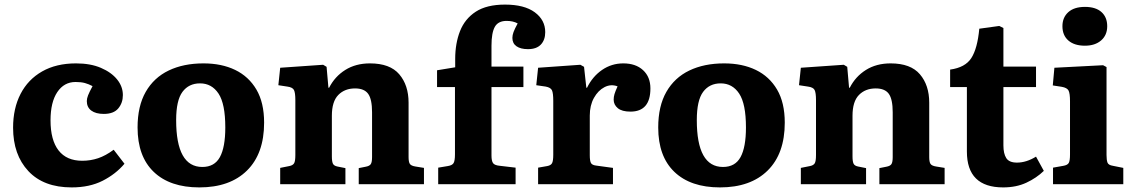

<svg xmlns="http://www.w3.org/2000/svg" viewBox="-20 -802 4935 836"><path d="M292 14Q170 14 103.5 -57Q37 -128 37 -246Q37 -330 69.5 -393Q102 -456 163.5 -491Q225 -526 311 -526Q374 -526 419.5 -506.5Q465 -487 490 -456Q515 -425 515 -388Q515 -354 495 -330Q475 -306 432 -306Q397 -306 377.5 -320.5Q358 -335 358 -362Q358 -373 363.5 -387Q369 -401 383 -427Q366 -436 349.5 -440.5Q333 -445 309 -445Q259 -445 229.5 -401Q200 -357 200 -278Q200 -192 235 -147Q270 -102 338 -102Q374 -102 407 -113Q440 -124 475 -150L522 -89Q484 -44 427 -15Q370 14 292 14Z M848 14Q720 14 649.5 -53.5Q579 -121 579 -247Q579 -340 614.5 -402Q650 -464 714.5 -495Q779 -526 866 -526Q945 -526 1004 -497.5Q1063 -469 1096.5 -412Q1130 -355 1130 -268Q1130 -133 1055.5 -59.5Q981 14 848 14ZM861 -75Q914 -75 937.5 -118Q961 -161 961 -247Q961 -350 931.5 -394.5Q902 -439 851 -439Q802 -439 774.5 -402Q747 -365 747 -279Q747 -75 861 -75Z M1200 0V-71L1240 -79Q1255 -82 1260.5 -91Q1266 -100 1266 -127V-366Q1266 -398 1260 -410Q1254 -422 1231 -425L1192 -431L1200 -507L1387 -520L1402 -511L1410 -420H1413Q1438 -469 1483.5 -497.5Q1529 -526 1591 -526Q1678 -526 1718.5 -478.5Q1759 -431 1759 -355V-118Q1759 -97 1764.5 -88.5Q1770 -80 1789 -77L1826 -71V0H1542V-70L1572 -76Q1589 -79 1594.5 -87.5Q1600 -96 1600 -118V-313Q1600 -370 1583 -393.5Q1566 -417 1526 -417Q1481 -417 1453 -388.5Q1425 -360 1425 -298V-121Q1425 -99 1429.5 -89.5Q1434 -80 1449 -77L1484 -70V0Z M1888 0V-72L1930 -79Q1949 -82 1955 -92Q1961 -102 1961 -130V-423H1883V-496L1962 -509V-545Q1962 -613 1983 -666.5Q2004 -720 2051.5 -751Q2099 -782 2179 -782Q2263 -782 2308.5 -748.5Q2354 -715 2354 -662Q2354 -628 2335 -608Q2316 -588 2279 -588Q2247 -588 2229 -600.5Q2211 -613 2211 -637Q2211 -649 2216 -662.5Q2221 -676 2234 -700Q2214 -711 2186 -711Q2149 -711 2134.5 -685Q2120 -659 2120 -603V-512H2259V-423H2120V-125Q2120 -101 2127 -91.5Q2134 -82 2157 -80L2225 -72V0Z M2323 0V-72L2363 -79Q2379 -82 2384 -92Q2389 -102 2389 -128V-363Q2389 -396 2383.5 -408.5Q2378 -421 2356 -425L2315 -431L2323 -507L2507 -520L2523 -511L2533 -420H2536Q2560 -469 2601.5 -497.5Q2643 -526 2694 -526Q2748 -526 2780 -496.5Q2812 -467 2812 -417Q2812 -316 2725 -316Q2688 -316 2670 -331Q2652 -346 2652 -368Q2652 -380 2655.5 -392Q2659 -404 2669 -426Q2640 -437 2612 -422.5Q2584 -408 2566 -375.5Q2548 -343 2548 -299V-126Q2548 -102 2553 -92.5Q2558 -83 2576 -81L2649 -71V0Z M3115 14Q2987 14 2916.5 -53.5Q2846 -121 2846 -247Q2846 -340 2881.5 -402Q2917 -464 2981.5 -495Q3046 -526 3133 -526Q3212 -526 3271 -497.5Q3330 -469 3363.5 -412Q3397 -355 3397 -268Q3397 -133 3322.5 -59.5Q3248 14 3115 14ZM3128 -75Q3181 -75 3204.5 -118Q3228 -161 3228 -247Q3228 -350 3198.5 -394.5Q3169 -439 3118 -439Q3069 -439 3041.5 -402Q3014 -365 3014 -279Q3014 -75 3128 -75Z M3467 0V-71L3507 -79Q3522 -82 3527.5 -91Q3533 -100 3533 -127V-366Q3533 -398 3527 -410Q3521 -422 3498 -425L3459 -431L3467 -507L3654 -520L3669 -511L3677 -420H3680Q3705 -469 3750.5 -497.5Q3796 -526 3858 -526Q3945 -526 3985.5 -478.5Q4026 -431 4026 -355V-118Q4026 -97 4031.5 -88.5Q4037 -80 4056 -77L4093 -71V0H3809V-70L3839 -76Q3856 -79 3861.5 -87.5Q3867 -96 3867 -118V-313Q3867 -370 3850 -393.5Q3833 -417 3793 -417Q3748 -417 3720 -388.5Q3692 -360 3692 -298V-121Q3692 -99 3696.5 -89.5Q3701 -80 3716 -77L3751 -70V0Z M4348 14Q4190 14 4190 -142V-423H4117V-499Q4183 -508 4209.5 -549.5Q4236 -591 4244 -677L4331 -689L4349 -680V-512H4491V-423H4349V-169Q4349 -133 4361.5 -113.5Q4374 -94 4408 -94Q4449 -94 4491 -120L4525 -58Q4493 -27 4449 -6.5Q4405 14 4348 14Z M4704 -603Q4658 -603 4632 -625.5Q4606 -648 4606 -688Q4606 -726 4631.5 -749Q4657 -772 4704 -772Q4751 -772 4776 -749.5Q4801 -727 4801 -688Q4801 -649 4774.5 -626Q4748 -603 4704 -603ZM4565 0V-72L4610 -80Q4628 -83 4633.5 -92.5Q4639 -102 4639 -129V-361Q4639 -396 4632.5 -408Q4626 -420 4603 -424L4564 -430L4571 -507L4783 -518L4798 -510V-127Q4798 -106 4802 -94.5Q4806 -83 4826 -80L4871 -71V0Z"/></svg>

Font: Literata 12pt
Style: Bold
Weight: 700
Designer: Latin by Veronika Burian and Jose Scaglione. Greek by Irene Vlachou. Cyrillic by Vera Evstafieva.
Foundry: TypeTogether
Version: Version 3.002